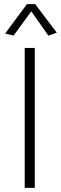

<svg xmlns="http://www.w3.org/2000/svg" viewBox="-20 -913 296 933"><path d="M149 0V-680H100V0ZM132 -858 215 -740 256 -754 151 -893H111L5 -750L46 -740Z"/></svg>

Font: Catamaran Thin
Style: Regular
Weight: 100
Designer: Pria Ravichandran
Version: Version 2.000